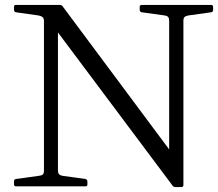

<svg xmlns="http://www.w3.org/2000/svg" viewBox="-20 -759 888 782"><path d="M747 -696Q736 -694 731.5 -689.5Q727 -685 727 -675V-5Q727 3 718 3H695Q686 3 682 -4L171 -687L216 -714V-66Q216 -55 220 -50Q224 -45 234 -43L328 -30Q336 -28 336 -19V-8Q336 0 328 0H45Q37 0 37 -9V-20Q37 -29 45 -30L139 -43Q150 -44 154.5 -48.5Q159 -53 159 -64V-674Q159 -684 153.5 -689Q148 -694 137 -696L45 -709Q37 -711 37 -719V-731Q37 -739 45 -739H223Q232 -739 236 -732L711 -94L669 -47V-673Q669 -684 665.5 -689Q662 -694 651 -696L557 -709Q549 -711 549 -719V-731Q549 -739 558 -739H840Q848 -739 848 -730V-719Q848 -710 840 -709Z"/></svg>

Font: Hahmlet Light
Style: Regular
Weight: 300
Designer: Minjoo Ham & Mark Frömberg
Foundry: hypertype
Version: Version 1.002